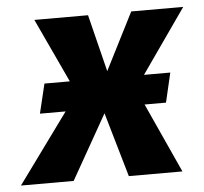

<svg xmlns="http://www.w3.org/2000/svg" viewBox="-92 -578 663 623"><g transform="rotate(-5 239.5 -266.0)"><path d="M41.9 -531.6H216.7L263 -345.5L350.3 -279.6L477.7 0H303.1L242.2 -209.9L157.8 -283ZM357.4 -531.6H526.8L350.3 -279.6L242.2 -209.9L123.4 0H-48.3L157.8 -283L263 -345.5ZM444 -227H33.4L56.5 -323H466.4Z"/></g></svg>

Font: Fira Sans Variable
Style: Italic
Weight: 397
Italic angle: -8°
Designer: Carrois Corporate & Edenspiekermann AG
Foundry: Carrois Corporate GbR & Edenspiekermann AG
Version: Version 4.202